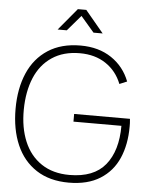

<svg xmlns="http://www.w3.org/2000/svg" viewBox="-62 -980 810 1045"><g transform="rotate(5 343.5 -457.5)"><path d="M30 -360Q30 -471.5 66.5 -555.8Q103 -640 175.5 -687Q248 -734 353 -734Q452.5 -734 522 -687.2Q591.5 -640.5 622 -561L581 -544Q554 -613 495 -652.5Q436 -692 353 -692Q263 -692 200.8 -650.2Q138.5 -608.5 107.2 -533.8Q76 -459 75 -360Q74 -261.5 105.5 -186.2Q137 -111 199.8 -69Q262.5 -27 353 -27Q486 -27 549 -104.2Q612 -181.5 612 -318H350V-360H655Q656.5 -347.5 656.8 -336.2Q657 -325 657 -317Q657 -220 624.5 -145.2Q592 -70.5 524 -27.8Q456 15 353 15Q248 15 175.5 -32.2Q103 -79.5 66.5 -164Q30 -248.5 30 -360ZM320.5 -930H366.5L466.5 -810H416.5L343.5 -895L270.5 -810H220.5Z"/></g></svg>

Font: Tap Sans
Style: Regular
Weight: 400
Designer: Tap Payments
Foundry: Tap Payments
Version: Version 1.001;Glyphs 3.1.2 (3151)